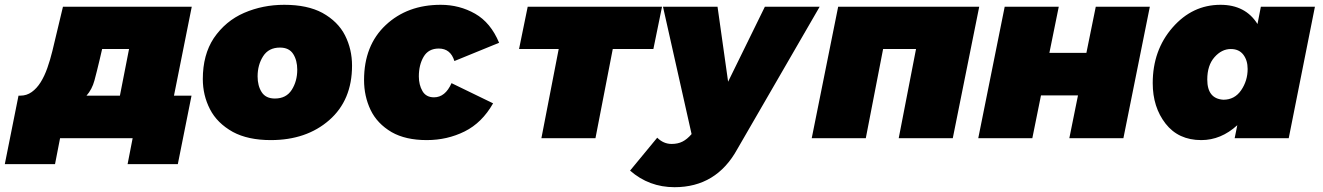

<svg xmlns="http://www.w3.org/2000/svg" viewBox="-84 -575 5507 799"><path d="M-7 -177H1Q27 -177 48 -192Q69 -207 85 -232.5Q101 -258 113 -292Q125 -326 134 -363L178 -547H714L640 -177H713L656 108H447L468 0H166L145 108H-64ZM453 -371H341L331 -328Q319 -277 309 -240Q299 -203 276 -177H415Z M1043 8Q948 8 885 -26Q819.5 -62.5 789.8 -120.5Q760 -178.5 760 -246Q760 -347 805.5 -416Q854.5 -488 932 -521.5Q1009.5 -555 1099 -555Q1195 -555 1257.5 -521.5Q1322.5 -485.5 1351.8 -427.8Q1381 -370 1381 -302Q1381 -158 1286 -75Q1191 8 1043 8ZM1060 -165Q1107 -165 1130 -201Q1153 -237 1153 -285Q1153 -324 1136 -350.5Q1119 -377 1081 -377Q1034 -377 1011 -341Q988 -305 988 -257Q988 -218 1005 -191.5Q1022 -165 1060 -165Z M1692 8Q1604 8 1546 -25Q1485.5 -60.5 1458.2 -117.5Q1431 -174.5 1431 -242Q1431 -386 1521 -470.5Q1611 -555 1750 -555Q1828 -555 1893 -518Q1958 -481 1993 -397L1807 -321Q1791 -373 1742 -373Q1699 -373 1679 -339Q1659 -305 1659 -257Q1659 -222 1674 -196Q1689 -170 1722 -170Q1769 -170 1795 -229L1968 -145Q1922 -64 1849.5 -28Q1777 8 1692 8Z M2169 0 2241 -371H2076L2112 -547H2671L2635 -371H2466L2394 0Z M2723 204Q2617 204 2538 135L2651 -2Q2677 24 2711 24Q2737 24 2756.2 14.2Q2775.5 4.5 2794 -17L2675 -547H2902L2946 -235L3099 -547H3327L2984 46Q2897 204 2723 204Z M3404 -547H3991L3881 0H3656L3728 -371H3591L3519 0H3294Z M4097 -547H4322L4283 -355H4437L4476 -547H4701L4591 0H4366L4402 -178H4248L4212 0H3987Z M4915 8Q4820 8 4766.5 -60.5Q4713 -129 4713 -229Q4713 -366 4795.5 -460.5Q4878 -555 4995 -555Q5099 -555 5149 -475L5163 -547H5388L5279 0H5054L5065 -54Q4997 8 4915 8ZM5007 -160Q5054 -160 5081 -199.5Q5108 -239 5108 -288Q5108 -324 5090 -347.5Q5072 -371 5038 -371Q5000 -371 4970 -337Q4940 -303 4940 -244Q4940 -164 5007 -160Z"/></svg>

Font: Argentum Sans Black
Style: Italic
Weight: 900
Italic angle: -11°
Designer: Julieta Ulanovsky (font), Cristiano Sobral (main changes and remaster)
Foundry: Julieta Ulanovsky (font), Cristiano Sobral (main changes and remaster)
Version: Version 2.007;June 15, 2022;FontCreator 14.0.0.2814 64-bit; 